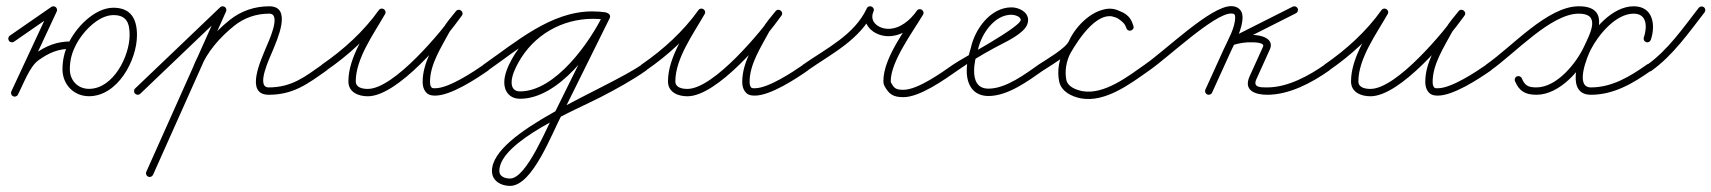

<svg xmlns="http://www.w3.org/2000/svg" viewBox="-20 -297 5580 626"><path d="M25.8 -161.1C25.8 -161.1 25.8 -161.1 25.8 -161.1C70.8 -192.3 115.8 -223.5 160.8 -254.6C166.3 -258.4 167.6 -265.9 163.9 -271.3C160.1 -276.8 152.6 -278.1 147.2 -274.3C147.2 -274.3 147.2 -274.3 147.2 -274.3C102.2 -243.2 57.2 -212 12.2 -180.9C6.7 -177.1 5.4 -169.6 9.1 -164.2C12.9 -158.7 20.4 -157.4 25.8 -161.1ZM143.1 -269.6C143.1 -269.6 143.1 -269.6 143.1 -269.6C101.1 -179.4 59 -89.2 17 0.9C14.2 6.9 16.8 14.1 22.8 16.9C28.8 19.7 35.9 17.1 38.7 11.1C38.7 11.1 38.7 11.1 38.7 11.1C80.8 -79.1 122.8 -169.2 164.9 -259.4C167.7 -265.4 165.1 -272.6 159.1 -275.4C153.1 -278.2 145.9 -275.6 143.1 -269.6ZM22.3 16.6C28.2 19.7 35.5 17.4 38.5 11.5C55.5 -21.1 76.5 -79.9 105 -100.2C140.6 -125.7 170.1 -138 213 -138C219.7 -138 225 -143.4 225 -150C225 -156.6 219.7 -162 213 -162C213 -162 213 -162 213 -162C165 -162 130.7 -148.1 91 -119.8C58.2 -96.3 36.3 -36.1 17.2 0.5C14.2 6.3 16.5 13.6 22.3 16.6ZM270.2 -7.3C233.5 -7.3 207.7 -34.9 207.7 -71.2C207.7 -95.9 212.9 -120.5 223.8 -142.7C223.8 -142.7 223.8 -142.8 223.9 -142.9C223.9 -143 224 -143.1 224 -143.1C243.2 -186.3 297.5 -247.8 349.7 -247.8C393.7 -247.8 402.6 -220.8 402.6 -182.5C402.6 -114.3 349.5 -7.3 270.2 -7.3ZM202.2 -153.3C189.8 -127.7 183.7 -99.6 183.7 -71.2C183.7 -21.8 220.3 16.7 270.2 16.7C363.6 16.7 426.6 -100.5 426.6 -182.5C426.6 -234.1 407.6 -271.8 349.7 -271.8C287.4 -271.8 225.3 -205.2 202 -152.9C202 -152.9 202.1 -153 202.1 -153.1C202.2 -153.2 202.2 -153.3 202.2 -153.3Z M420.3 8.3C424.9 13.1 432.5 13.3 437.3 8.7C480.3 -32.4 523.3 -73.4 566.3 -114.5C615.6 -161.6 665 -208.7 714.3 -255.8C719.1 -260.4 719.3 -268 714.7 -272.8C710.1 -277.6 702.5 -277.7 697.7 -273.2C648.4 -226.1 599 -179 549.7 -131.8C506.7 -90.8 463.7 -49.7 420.7 -8.7C415.9 -4.1 415.7 3.5 420.3 8.3ZM710.9 -275.4C704.8 -278.1 697.7 -275.4 695 -269.4C615.7 -91.9 536.4 85.6 457 263.1C454.3 269.2 457.1 276.3 463.1 279C469.2 281.7 476.3 278.9 479 272.9C479 272.9 479 272.9 479 272.9C558.3 95.4 637.6 -82.1 717 -259.6C719.7 -265.6 716.9 -272.7 710.9 -275.4ZM633.2 -72.7C633.2 -72.7 633.2 -72.7 633.2 -72.7C654.5 -127.9 697.9 -176.1 743.5 -212.8C776.4 -239.3 815.8 -252.5 858 -252.5C899.8 -252.5 853.5 -157.4 846.9 -140.7C832.4 -104.6 776.5 12 856 12C936.6 12 983.3 -23.7 1044.9 -67.2C1050.3 -71 1051.6 -78.5 1047.8 -83.9C1044 -89.3 1036.5 -90.6 1031.1 -86.8C973.8 -46.4 931 -12 856 -12C811.9 -12 861.9 -113.6 869.1 -131.7C883.1 -166.8 934.4 -276.5 858 -276.5C810.4 -276.5 765.6 -261.4 728.5 -231.5C679.5 -192.1 633.6 -140.5 610.8 -81.3C608.4 -75.1 611.5 -68.2 617.7 -65.8C623.9 -63.4 630.8 -66.5 633.2 -72.7Z M1043.8 -67.1C1043.8 -67.1 1043.8 -67.1 1043.8 -67.1C1115.9 -116.7 1183.9 -178.5 1234.8 -250C1239.2 -256.2 1236 -262.8 1230.8 -266.1C1225.6 -269.4 1218.3 -269.5 1214.6 -262.9C1175.7 -194.7 1115.9 -111.7 1115.9 -31.7C1115.9 4 1148.6 16.9 1179.2 16.9C1276.5 16.9 1432.7 -171.4 1485.8 -246C1490.3 -252.4 1487.9 -259 1483.2 -262.6C1478.5 -266.1 1471.5 -266.6 1466.6 -260.5C1451.9 -241.9 1435.3 -223.5 1423.6 -203C1423.6 -203 1423.5 -202.9 1423.5 -202.8C1423.5 -202.7 1423.4 -202.7 1423.4 -202.7C1395.1 -149.7 1358 -92 1358 -30.3C1358 -21.5 1359.3 -12.5 1363.3 -4.5C1363.3 -4.5 1363.4 -4.4 1363.4 -4.4C1363.5 -4.3 1363.5 -4.2 1363.5 -4.2C1371.9 11 1381.8 14.7 1399.4 14.7C1449.5 14.7 1532.3 -39.5 1571.9 -67.2C1577.3 -71 1578.6 -78.5 1574.8 -83.9C1571 -89.3 1563.5 -90.6 1558.1 -86.8C1558.1 -86.8 1558.1 -86.8 1558.1 -86.8C1523.4 -62.6 1443.1 -9.3 1399.4 -9.3C1389.3 -9.3 1388.3 -8.9 1384.5 -15.8C1384.5 -15.8 1384.5 -15.7 1384.6 -15.6C1384.6 -15.5 1384.7 -15.5 1384.7 -15.5C1382.4 -19.9 1382 -25.4 1382 -30.3C1382 -87.3 1418.4 -142.3 1444.6 -191.3C1444.6 -191.3 1444.5 -191.3 1444.5 -191.2C1444.5 -191.1 1444.4 -191 1444.4 -191C1455.5 -210.5 1471.4 -228 1485.4 -245.5C1490.2 -251.6 1487.7 -258.4 1482.8 -262.1C1477.9 -265.7 1470.7 -266.3 1466.2 -260C1419.2 -193.7 1264.7 -7.1 1179.2 -7.1C1162.8 -7.1 1139.9 -10.9 1139.9 -31.7C1139.9 -106.4 1199 -187.1 1235.4 -251.1C1239.2 -257.7 1236.3 -264 1231.4 -267.1C1226.6 -270.2 1219.6 -270.1 1215.2 -264C1165.9 -194.7 1100 -134.9 1030.2 -86.9C1024.7 -83.1 1023.4 -75.7 1027.1 -70.2C1030.9 -64.7 1038.3 -63.4 1043.8 -67.1Z M1554.2 -70.1C1557.9 -64.7 1565.4 -63.4 1570.9 -67.2C1671.2 -137.1 1782.6 -235.8 1910.3 -235.8C1924 -235.8 1937.1 -234.8 1950.5 -233.1C1958.4 -232.1 1963.1 -237.5 1963.9 -243.4C1964.7 -249.3 1961.5 -255.8 1953.7 -256.9C1940.5 -258.8 1927.6 -259.7 1914.2 -259.7C1802.9 -259.7 1702.8 -201.9 1649 -104.4C1636.8 -82.4 1624.1 -54.2 1624.1 -28.4C1624.1 3.1 1643.5 25 1675.7 25C1801.9 25 1920 -139.6 1967.8 -237.7C1971.3 -244.9 1967.7 -251.1 1962.3 -253.8C1956.9 -256.4 1949.8 -255.5 1946.2 -248.3C1895.3 -145.3 1844.3 -42.3 1793.3 60.7C1793.3 60.7 1793.3 60.6 1793.4 60.5C1793.4 60.4 1793.5 60.3 1793.5 60.3C1764 114.3 1697.6 285.1 1642.8 285.1C1627.1 285.1 1608 279 1608 260.4C1608 163.5 1862 59.2 1938.7 19.5C1989.5 -6.8 2040 -34.3 2086.9 -67.2C2092.3 -71 2093.6 -78.5 2089.8 -83.9C2086 -89.3 2078.5 -90.6 2073.1 -86.8C1959.5 -7 1584 131.8 1584 260.4C1584 293.1 1613.5 309.1 1642.8 309.1C1717.4 309.1 1779.6 135.9 1814.5 71.7C1814.5 71.7 1814.6 71.6 1814.6 71.5C1814.7 71.4 1814.7 71.3 1814.7 71.3C1865.8 -31.6 1916.8 -134.6 1967.8 -237.7C1971.3 -244.8 1967.7 -251.1 1962.3 -253.7C1956.9 -256.4 1949.7 -255.4 1946.2 -248.3C1903.1 -159.7 1790.9 1 1675.7 1C1656.8 1 1648.1 -10 1648.1 -28.4C1648.1 -49.8 1659.9 -74.6 1670 -92.8C1719.7 -182.7 1811.6 -235.7 1914.2 -235.7C1926.5 -235.7 1938.2 -234.9 1950.3 -233.1C1958.1 -232 1962.9 -237.5 1963.7 -243.4C1964.5 -249.4 1961.3 -255.9 1953.5 -256.9C1939 -258.7 1925 -259.8 1910.3 -259.8C1776.3 -259.8 1662.2 -160.1 1557.1 -86.8C1551.7 -83.1 1550.4 -75.6 1554.2 -70.1Z M2085.8 -67.1C2085.8 -67.1 2085.8 -67.1 2085.8 -67.1C2157.9 -116.7 2225.9 -178.5 2276.8 -250C2281.2 -256.2 2278 -262.8 2272.8 -266.1C2267.6 -269.4 2260.3 -269.5 2256.6 -262.9C2217.7 -194.7 2157.9 -111.7 2157.9 -31.7C2157.9 4 2190.6 16.9 2221.2 16.9C2318.5 16.9 2474.7 -171.4 2527.8 -246C2532.3 -252.4 2529.9 -259 2525.2 -262.6C2520.5 -266.1 2513.5 -266.6 2508.6 -260.5C2493.9 -241.9 2477.3 -223.5 2465.6 -203C2465.6 -203 2465.5 -202.9 2465.5 -202.8C2465.5 -202.7 2465.4 -202.7 2465.4 -202.7C2437.1 -149.7 2400 -92 2400 -30.3C2400 -21.5 2401.3 -12.5 2405.3 -4.5C2405.3 -4.5 2405.4 -4.4 2405.4 -4.4C2405.5 -4.3 2405.5 -4.2 2405.5 -4.2C2413.9 11 2423.8 14.7 2441.4 14.7C2491.5 14.7 2574.3 -39.5 2613.9 -67.2C2619.3 -71 2620.6 -78.5 2616.8 -83.9C2613 -89.3 2605.5 -90.6 2600.1 -86.8C2600.1 -86.8 2600.1 -86.8 2600.1 -86.8C2565.4 -62.6 2485.1 -9.3 2441.4 -9.3C2431.3 -9.3 2430.3 -8.9 2426.5 -15.8C2426.5 -15.8 2426.5 -15.7 2426.6 -15.6C2426.6 -15.5 2426.7 -15.5 2426.7 -15.5C2424.4 -19.9 2424 -25.4 2424 -30.3C2424 -87.3 2460.4 -142.3 2486.6 -191.3C2486.6 -191.3 2486.5 -191.3 2486.5 -191.2C2486.5 -191.1 2486.4 -191 2486.4 -191C2497.5 -210.5 2513.4 -228 2527.4 -245.5C2532.2 -251.6 2529.7 -258.4 2524.8 -262.1C2519.9 -265.7 2512.7 -266.3 2508.2 -260C2461.2 -193.7 2306.7 -7.1 2221.2 -7.1C2204.8 -7.1 2181.9 -10.9 2181.9 -31.7C2181.9 -106.4 2241 -187.1 2277.4 -251.1C2281.2 -257.7 2278.3 -264 2273.4 -267.1C2268.6 -270.2 2261.6 -270.1 2257.2 -264C2207.9 -194.7 2142 -134.9 2072.2 -86.9C2066.7 -83.1 2065.4 -75.7 2069.1 -70.2C2072.9 -64.7 2080.3 -63.4 2085.8 -67.1Z M2596.2 -70.1C2599.9 -64.7 2607.4 -63.4 2612.9 -67.2C2692.1 -122.4 2785.1 -167.8 2827.9 -259.4C2831.2 -266.6 2827.4 -272.7 2821.9 -275.2C2816.4 -277.7 2809.3 -276.6 2806 -269.4C2783.6 -219 2827.4 -179.4 2875.9 -179C2922.7 -178.6 2963.4 -211.4 2988.9 -248.2C2993.3 -254.5 2990.2 -261.1 2985.1 -264.4C2979.9 -267.7 2972.7 -267.8 2968.7 -261.2C2930.4 -197.2 2860.2 -107.3 2860.2 -32.8C2860.2 -27.7 2860.9 -22.5 2863.2 -17.9C2863.2 -17.9 2863.2 -17.7 2863.3 -17.6C2863.4 -17.4 2863.4 -17.3 2863.4 -17.3C2878.2 10.1 2892 19.8 2925.3 19.8C2979.1 19.8 3058.8 -37 3101.9 -67.2C3107.3 -71 3108.6 -78.5 3104.8 -83.9C3101 -89.3 3093.5 -90.6 3088.1 -86.8C3050.1 -60.2 2972.5 -4.2 2925.3 -4.2C2900.2 -4.2 2894.9 -9.5 2884.6 -28.7C2884.6 -28.7 2884.6 -28.6 2884.7 -28.4C2884.8 -28.3 2884.8 -28.1 2884.8 -28.1C2884.2 -29.5 2884.2 -31.4 2884.2 -32.8C2884.2 -96.1 2955.1 -191.7 2989.3 -248.8C2993.3 -255.5 2990.4 -261.9 2985.5 -265.1C2980.6 -268.3 2973.5 -268.2 2969.1 -261.8C2948.3 -231.8 2914.6 -202.7 2876.1 -203C2845.2 -203.3 2812.7 -225.4 2828 -259.6C2831.2 -266.8 2827.4 -272.9 2822 -275.4C2816.6 -277.9 2809.5 -276.7 2806.1 -269.6C2765.7 -183 2674.3 -139.2 2599.1 -86.8C2593.7 -83.1 2592.4 -75.6 2596.2 -70.1Z M3101.9 -67.2C3101.9 -67.2 3101.9 -67.2 3101.9 -67.2C3139.4 -93.4 3178.6 -116.9 3218.8 -139C3249.9 -156.1 3287.7 -172 3313.9 -196.2C3324.2 -205.7 3332 -217.5 3332 -232C3332 -258.8 3301.1 -273 3278 -273C3209 -273 3158.1 -201.3 3145.3 -140.5C3145.3 -140.5 3145.3 -140.7 3145.4 -141C3145.5 -141.3 3145.5 -141.5 3145.5 -141.5C3137.8 -116.2 3132 -92.8 3132 -66C3132 -20.5 3153.1 16 3203 16C3266.1 16 3331.8 -32.8 3380.9 -67.2C3386.3 -71 3387.6 -78.5 3383.8 -83.9C3380 -89.3 3372.5 -90.6 3367.1 -86.8C3367.1 -86.8 3367.1 -86.8 3367.1 -86.8C3323 -55.9 3260.1 -8 3203 -8C3166.9 -8 3156 -33.9 3156 -66C3156 -90.4 3161.5 -111.5 3168.5 -134.5C3168.5 -134.5 3168.5 -134.8 3168.6 -135C3168.7 -135.3 3168.7 -135.5 3168.7 -135.5C3179.2 -184.7 3220.9 -249 3278 -249C3286.7 -249 3308 -243.7 3308 -232C3308 -209.2 3116.6 -106.7 3088.1 -86.8C3082.7 -83.1 3081.4 -75.6 3085.2 -70.1C3088.9 -64.7 3096.4 -63.4 3101.9 -67.2Z M3380.6 -66.9C3380.6 -66.9 3380.6 -66.9 3380.6 -66.9C3408.7 -85.3 3473.6 -123 3487 -153.1C3504.9 -193.6 3556 -248.9 3604.8 -244.1C3604.8 -244.1 3604.3 -244.2 3603.8 -244.3C3603.3 -244.4 3602.7 -244.5 3602.8 -244.4C3627.6 -237.5 3644.1 -234.3 3652.5 -205.6C3654.7 -198.2 3661.7 -196.4 3667.5 -198.3C3673.3 -200.2 3677.9 -205.8 3675.3 -213.1C3671.8 -222.7 3667.9 -230.3 3660.9 -238C3660.9 -238 3660.8 -238.1 3660.7 -238.3C3660.6 -238.4 3660.5 -238.5 3660.5 -238.5C3655.2 -243.7 3649.9 -248.8 3643.7 -253C3643.7 -253 3643.8 -252.9 3643.9 -252.8C3644 -252.8 3644.1 -252.7 3644.1 -252.7C3563.5 -311.3 3483.1 -194.1 3449.6 -136C3449.6 -136 3449.6 -135.9 3449.5 -135.9C3449.5 -135.8 3449.5 -135.7 3449.5 -135.7C3433 -105.4 3426.1 -65.5 3433.3 -31.5C3440.3 1.9 3474.2 17.9 3504.7 23.8C3504.7 23.8 3504.8 23.8 3504.8 23.8C3504.8 23.8 3504.9 23.8 3504.9 23.8C3584.2 38 3666.2 -24.5 3726.9 -67.2C3732.3 -71 3733.6 -78.5 3729.8 -83.9C3726 -89.3 3718.5 -90.6 3713.1 -86.8C3659.2 -48.9 3580.2 12.9 3509.1 0.2C3509.1 0.2 3509.2 0.2 3509.2 0.2C3509.2 0.2 3509.3 0.2 3509.3 0.2C3489.2 -3.7 3461.5 -13.6 3456.7 -36.5C3450.8 -64.9 3456.8 -98.9 3470.5 -124.3C3470.5 -124.3 3470.5 -124.2 3470.5 -124.1C3470.4 -124.1 3470.4 -124 3470.4 -124C3494.9 -166.4 3566 -279.8 3629.9 -233.3C3629.9 -233.3 3630 -233.2 3630.1 -233.2C3630.2 -233.1 3630.3 -233 3630.3 -233C3635.2 -229.8 3639.4 -225.6 3643.5 -221.5C3643.5 -221.5 3643.4 -221.6 3643.3 -221.7C3643.2 -221.9 3643.1 -222 3643.1 -222C3648 -216.6 3650.3 -211.5 3652.7 -204.9C3655.4 -197.6 3662.1 -195.8 3667.7 -197.6C3673.3 -199.4 3677.7 -204.9 3675.5 -212.4C3664.6 -249.6 3642.5 -258.3 3609.2 -267.6C3609.2 -267.6 3608.7 -267.7 3608.2 -267.8C3607.7 -267.8 3607.2 -267.9 3607.2 -267.9C3547.3 -273.9 3487.4 -213.4 3465 -162.9C3454.7 -139.5 3390.2 -101.9 3367.4 -87.1C3361.9 -83.4 3360.3 -76 3363.9 -70.4C3367.6 -64.9 3375 -63.3 3380.6 -66.9Z M3726.8 -67.1C3726.8 -67.1 3726.8 -67.1 3726.8 -67.1C3788.7 -109.9 3939 -253 3994 -253C4003.3 -253 4007.2 -250.4 4007.2 -241C4007.2 -206.5 3984.3 -168.2 3970.1 -137C3950.1 -93 3930.1 -49 3910.1 -5C3907.3 1.1 3910 8.2 3916 10.9C3922.1 13.7 3929.2 11 3931.9 5C3931.9 5 3931.9 5 3931.9 5C3951.9 -39 3971.9 -83 3991.9 -127C4007.7 -161.8 4031.2 -202.3 4031.2 -241C4031.2 -263.7 4016.4 -277 3994 -277C3926.9 -277 3781 -133.7 3713.2 -86.9C3707.7 -83.1 3706.4 -75.6 3710.1 -70.2C3713.9 -64.7 3721.4 -63.4 3726.8 -67.1ZM4210.7 -269.9C4207.7 -275.8 4200.5 -278.2 4194.6 -275.2C4126.3 -240.8 4057.9 -206.3 3989.6 -171.9C3983 -168.6 3981.8 -161.9 3983.9 -156.7C3986 -151.4 3991.6 -147.5 3998.6 -149.7C4019.7 -156.3 4040.4 -159.9 4062.5 -159C4062.5 -159 4062.7 -159 4062.9 -159C4063.1 -159 4063.3 -159 4063.3 -159C4068.8 -159.1 4104.4 -158.5 4098.1 -145.1C4098.1 -145.1 4098.1 -145 4098.1 -145C4098.1 -145 4098.1 -144.9 4098.1 -144.9C4083.6 -112.9 4069.1 -80.9 4054.6 -48.9C4054.6 -48.9 4054.7 -49 4054.7 -49C4054.7 -49 4054.7 -49.1 4054.7 -49.1C4032.3 -1 4073.7 12 4112 12C4183.5 12 4257 -27.1 4313.9 -67.2C4319.3 -71 4320.6 -78.5 4316.8 -83.9C4313 -89.3 4305.5 -90.6 4300.1 -86.8C4247.5 -49.8 4178.3 -12 4112 -12C4091.6 -12 4063.3 -10.8 4076.4 -38.9C4076.4 -38.9 4076.5 -39 4076.5 -39C4076.5 -39 4076.5 -39.1 4076.5 -39.1C4091 -71.1 4105.5 -103.1 4119.9 -135.1C4119.9 -135.1 4119.9 -135 4119.9 -135C4119.9 -135 4119.9 -134.9 4119.9 -134.9C4137.3 -172.2 4088.9 -183.7 4062.7 -183C4062.7 -183 4062.9 -183 4063.1 -183C4063.3 -183 4063.5 -183 4063.5 -183C4038.6 -183.9 4015.1 -180 3991.4 -172.6C3984.4 -170.4 3983.4 -163.2 3985.7 -157.4C3988.1 -151.6 3993.8 -147.1 4000.4 -150.4C4068.7 -184.9 4137.1 -219.3 4205.4 -253.8C4211.3 -256.7 4213.7 -264 4210.7 -269.9Z M4312.8 -67.1C4312.8 -67.1 4312.8 -67.1 4312.8 -67.1C4384.9 -116.7 4452.9 -178.5 4503.8 -250C4508.2 -256.2 4505 -262.8 4499.8 -266.1C4494.6 -269.4 4487.3 -269.5 4483.6 -262.9C4444.7 -194.7 4384.9 -111.7 4384.9 -31.7C4384.9 4 4417.6 16.9 4448.2 16.9C4545.5 16.9 4701.7 -171.4 4754.8 -246C4759.3 -252.4 4756.9 -259 4752.2 -262.6C4747.5 -266.1 4740.5 -266.6 4735.6 -260.5C4720.9 -241.9 4704.3 -223.5 4692.6 -203C4692.6 -203 4692.5 -202.9 4692.5 -202.8C4692.5 -202.7 4692.4 -202.7 4692.4 -202.7C4664.1 -149.7 4627 -92 4627 -30.3C4627 -21.5 4628.3 -12.5 4632.3 -4.5C4632.3 -4.5 4632.4 -4.4 4632.4 -4.4C4632.5 -4.3 4632.5 -4.2 4632.5 -4.2C4640.9 11 4650.8 14.7 4668.4 14.7C4718.5 14.7 4801.3 -39.5 4840.9 -67.2C4846.3 -71 4847.6 -78.5 4843.8 -83.9C4840 -89.3 4832.5 -90.6 4827.1 -86.8C4827.1 -86.8 4827.1 -86.8 4827.1 -86.8C4792.4 -62.6 4712.1 -9.3 4668.4 -9.3C4658.3 -9.3 4657.3 -8.9 4653.5 -15.8C4653.5 -15.8 4653.5 -15.7 4653.6 -15.6C4653.6 -15.5 4653.7 -15.5 4653.7 -15.5C4651.4 -19.9 4651 -25.4 4651 -30.3C4651 -87.3 4687.4 -142.3 4713.6 -191.3C4713.6 -191.3 4713.5 -191.3 4713.5 -191.2C4713.5 -191.1 4713.4 -191 4713.4 -191C4724.5 -210.5 4740.4 -228 4754.4 -245.5C4759.2 -251.6 4756.7 -258.4 4751.8 -262.1C4746.9 -265.7 4739.7 -266.3 4735.2 -260C4688.2 -193.7 4533.7 -7.1 4448.2 -7.1C4431.8 -7.1 4408.9 -10.9 4408.9 -31.7C4408.9 -106.4 4468 -187.1 4504.4 -251.1C4508.2 -257.7 4505.3 -264 4500.4 -267.1C4495.6 -270.2 4488.6 -270.1 4484.2 -264C4434.9 -194.7 4369 -134.9 4299.2 -86.9C4293.7 -83.1 4292.4 -75.7 4296.1 -70.2C4299.9 -64.7 4307.3 -63.4 4312.8 -67.1Z M4823.2 -70.1C4826.9 -64.7 4834.4 -63.4 4839.9 -67.2C4918.3 -121.8 5035.8 -251.8 5126.8 -252.5C5200.7 -253 5164.7 -188.2 5144.6 -145.1C5119.4 -91.1 5056.1 -12 4989.3 -12C4962.6 -12 4951.5 -18.1 4941.6 -41.7C4939 -47.8 4931.9 -50.6 4925.8 -48C4919.7 -45.5 4916.9 -38.4 4919.5 -32.3C4933.2 0.2 4953.3 12 4989.3 12C5066.4 12 5136.9 -71.8 5166.4 -134.9C5194.1 -194.4 5225.1 -277.2 5126.6 -276.5C5025.3 -275.8 4910.7 -145.7 4826.1 -86.8C4820.7 -83.1 4819.4 -75.6 4823.2 -70.1ZM5347.2 -159.6C5353.5 -157.5 5360.3 -160.9 5362.4 -167.2C5378.6 -215.6 5369.8 -276.5 5306.5 -276.5C5236.8 -276.5 5173.2 -201.2 5144.8 -145.5C5125 -106.7 5084.7 12 5167 12C5241.8 12 5304.7 -25.4 5363.9 -67.2C5369.3 -71 5370.6 -78.5 5366.8 -83.9C5363 -89.3 5355.5 -90.6 5350.1 -86.8C5295.2 -48.1 5236.4 -12 5167 -12C5113.2 -12 5156.1 -114.9 5166.2 -134.5C5190.1 -181.4 5246.9 -252.5 5306.5 -252.5C5351.5 -252.5 5350.4 -207 5339.6 -174.8C5337.5 -168.5 5340.9 -161.7 5347.2 -159.6Z M5364 -65.9C5364 -65.9 5364 -65.9 5364 -65.9C5434.4 -116 5485 -189.1 5537.5 -256.6C5541.5 -261.9 5540.6 -269.4 5535.4 -273.5C5530.1 -277.5 5522.6 -276.6 5518.5 -271.4C5518.5 -271.4 5518.5 -271.4 5518.5 -271.4C5467.5 -205.8 5418.5 -134.1 5350 -85.4C5344.6 -81.6 5343.4 -74.1 5347.2 -68.7C5351.1 -63.3 5358.5 -62 5364 -65.9Z"/></svg>

Font: FRB American Cursive Guidelines Arrows Light
Style: Italic
Weight: 300
Italic angle: -25°
Version: Version 2.0;Modular Font Editor K font №1